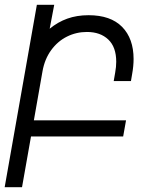

<svg xmlns="http://www.w3.org/2000/svg" viewBox="-50 -570 670 802"><path d="M104 -550H176.5L157.5 -450Q191.5 -478 231.2 -492.2Q271 -506.5 320 -506.5Q412 -506.5 460 -457.8Q508 -409 508 -323.5Q508 -294 502 -261L497 -231.5H425L431 -266Q435.5 -291 435.5 -312Q435.5 -373.5 402.2 -405Q369 -436.5 313 -436.5Q268.5 -436.5 229.5 -417Q190.5 -397.5 163.5 -360.2Q136.5 -323 127.5 -272L91.5 -67.5H476.5L464.5 0H79.5L42 212H-30.5Z"/></svg>

Font: JuliaMono Light
Style: Italic
Weight: 300
Italic angle: -9°
Monospace: yes
Designer: cormullion
Foundry: corm
Version: Version 0.054; ttfautohint (v1.8.4)